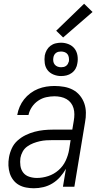

<svg xmlns="http://www.w3.org/2000/svg" viewBox="-20 -997 540 1025"><path d="M161 8Q140 8 119 4Q98 0 80.5 -10Q63 -20 50.5 -36.5Q38 -53 32 -72.5Q26 -92 25 -113.5Q24 -135 28 -157Q32 -181 43 -205Q54 -229 73.5 -246.5Q93 -264 116.5 -275.5Q140 -287 164.5 -293.5Q189 -300 213.5 -302.5Q238 -305 262 -305H366L374 -353Q377 -370 377 -387Q377 -404 372.5 -419.5Q368 -435 358.5 -447.5Q349 -460 335 -468Q321 -476 304.5 -479.5Q288 -483 271 -483Q249 -483 226.5 -478Q204 -473 184 -459.5Q164 -446 150.5 -426Q137 -406 132 -383H72Q76 -406 85 -427Q94 -448 108.5 -466.5Q123 -485 142.5 -499.5Q162 -514 183.5 -522.5Q205 -531 227 -534.5Q249 -538 271 -538Q297 -538 322.5 -533.5Q348 -529 369.5 -517.5Q391 -506 406.5 -487Q422 -468 430 -445Q438 -422 438.5 -396Q439 -370 434 -344L377 0H316L332 -96Q319 -73 301 -52.5Q283 -32 260 -18Q237 -4 211.5 2Q186 8 161 8ZM177 -47Q207 -47 237.5 -57Q268 -67 292.5 -88.5Q317 -110 330.5 -139Q344 -168 349 -198L357 -249H262Q245 -249 227.5 -248Q210 -247 192.5 -243Q175 -239 158 -232.5Q141 -226 125.5 -215Q110 -204 101 -187.5Q92 -171 89 -154Q86 -133 89 -112Q92 -91 104 -75.5Q116 -60 136 -53.5Q156 -47 177 -47ZM306 -591Q285 -591 265.5 -599Q246 -607 234 -622.5Q222 -638 219 -659Q216 -680 219 -701Q222 -716 229.5 -729.5Q237 -743 249.5 -752.5Q262 -762 277 -765.5Q292 -769 306 -769Q327 -769 346.5 -761Q366 -753 378 -737.5Q390 -722 393.5 -701Q397 -680 393 -659Q391 -644 383.5 -630.5Q376 -617 363 -607.5Q350 -598 335.5 -594.5Q321 -591 306 -591ZM306 -638Q313 -638 320 -639.5Q327 -641 333 -645.5Q339 -650 342.5 -656.5Q346 -663 348 -670Q349 -680 347.5 -690Q346 -700 340.5 -707.5Q335 -715 325.5 -718.5Q316 -722 306 -722Q299 -722 292 -720.5Q285 -719 279 -714.5Q273 -710 269.5 -703.5Q266 -697 265 -690Q263 -680 264.5 -670Q266 -660 272 -652.5Q278 -645 287 -641.5Q296 -638 306 -638ZM317 -797 280 -833 429 -977 474 -933Z"/></svg>

Font: Iosevka Curly Light Oblique
Style: Regular
Weight: 300
Italic angle: -9°
Monospace: yes
Designer: Belleve Invis
Foundry: Belleve Invis
Version: Version 11.1.0; ttfautohint (v1.8.3)